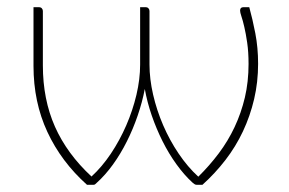

<svg xmlns="http://www.w3.org/2000/svg" viewBox="-20 -513 802 533"><path d="M672 -493Q681 -460.5 688.8 -420.5Q696.5 -380.5 696.5 -336Q696.5 -285 685.5 -238Q674.5 -191 654.5 -148.5Q634.5 -106 605.8 -68.8Q577 -31.5 542 0H526Q522.5 0 520 -1.8Q517.5 -3.5 514.5 -6Q491 -27.5 469.8 -57Q448.5 -86.5 431.2 -121Q414 -155.5 401.2 -192.5Q388.5 -229.5 382 -266Q375 -229.5 362.2 -192.2Q349.5 -155 332.2 -120.5Q315 -86 293.5 -56.2Q272 -26.5 248 -5Q245.5 -2.5 243.8 -1.2Q242 0 239.5 0H221.5Q150 -64 111.5 -146.8Q73 -229.5 73 -330V-493H88Q93.5 -493 96.2 -489.8Q99 -486.5 99 -482.5V-331.5Q99 -237 132.5 -161.5Q166 -86 234 -23Q263 -49.5 287.8 -86.5Q312.5 -123.5 330.5 -165Q348.5 -206.5 358.8 -250Q369 -293.5 369 -333.5V-493H384Q389.5 -493 392.2 -489.8Q395 -486.5 395 -482.5V-334Q395 -294 405 -250.5Q415 -207 433 -165.2Q451 -123.5 476 -86.5Q501 -49.5 530.5 -22.5Q561.5 -53 587.2 -87.2Q613 -121.5 631.2 -160.2Q649.5 -199 659.8 -242.5Q670 -286 670 -335.5Q670 -369 666.2 -394.5Q662.5 -420 658.2 -438.2Q654 -456.5 650.2 -467.5Q646.5 -478.5 646.5 -483.5Q646.5 -493 655.5 -493Z"/></svg>

Font: Lato ExtraLight
Style: Regular
Weight: 275
Designer: Lukasz Dziedzic with Adam Twardoch and Botio Nikoltchev
Foundry: tyPoland Lukasz Dziedzic
Version: Version 2.015; 2015-08-06; http://www.latofonts.com/